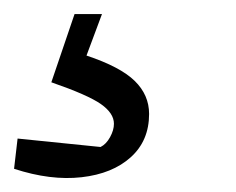

<svg xmlns="http://www.w3.org/2000/svg" viewBox="-58 -33 336 273"><path d="M48 -13H87L65 46Q113 62 133.5 82Q154 102 154 129Q154 167 128 190.5Q102 214 58 219Q14 224 -38 207L-33 164L85 176Q93 172 98.5 162Q104 152 104 143Q104 128 85.5 115Q67 102 15 84Z"/></svg>

Font: Piazzolla
Style: Italic
Weight: 400
Italic angle: -11.3°
Designer: Juan Pablo del Peral
Foundry: Huerta Tipografica
Version: Version 1.330